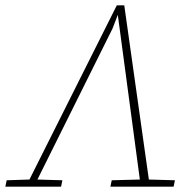

<svg xmlns="http://www.w3.org/2000/svg" viewBox="-38 -700 721 720"><path d="M-18 0 -13 -24 80 -27H93L196 -24L191 0ZM59 0 400 -680H428L524 0H490L403 -650H406L384 -593L89 0ZM376 0 381 -24 496 -27H511L618 -24L613 0Z"/></svg>

Font: Source Serif 4 ExtraLight
Style: Italic
Weight: 250
Italic angle: -12°
Designer: Frank Grießhammer
Foundry: Adobe Systems Incorporated
Version: Version 4.004;hotconv 1.0.116;makeotfexe 2.5.65601